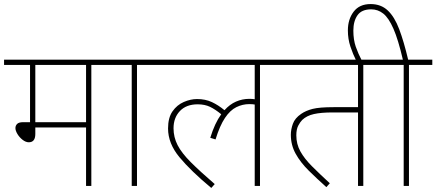

<svg xmlns="http://www.w3.org/2000/svg" viewBox="-20 -916 2150 946"><path d="M430 -596V0H404V-288H154V-256Q154 -215 122 -215Q107 -215 91.5 -227Q76 -239 66 -255.5Q56 -272 56 -285Q56 -297 64.5 -305.5Q73 -314 94 -314H128V-596H0V-622H545V-596ZM404 -596H154V-314H404Z M655 -596V0H629V-596H530V-622H770V-596Z M755 -596V-622H1376V-596H1261V0H1235V-401Q1224 -403 1208 -403Q1175 -403 1144.5 -388Q1114 -373 1088.5 -335Q1063 -297 1042 -229L1016 -237Q1038 -309 1070 -353Q1041 -377 1015 -389.5Q989 -402 954 -402Q898 -402 866.5 -369Q835 -336 835 -284Q835 -240 855 -201Q875 -162 920 -117Q965 -72 1038 -9L1021 10Q921 -73 864.5 -141Q808 -209 808 -283Q808 -336 830 -367.5Q852 -399 885.5 -413.5Q919 -428 951 -428Q992 -428 1024 -413Q1056 -398 1086 -373Q1112 -402 1143 -415.5Q1174 -429 1209 -429Q1223 -429 1235 -427V-596Z M1770 -596V0H1744V-362H1618Q1562 -362 1526.5 -354Q1491 -346 1469 -325Q1459 -315 1449.5 -297Q1440 -279 1440 -249Q1440 -206 1460 -170Q1480 -134 1517 -97Q1554 -60 1605 -13L1588 6Q1541 -36 1501 -75.5Q1461 -115 1437 -158Q1413 -201 1413 -252Q1413 -278 1423 -306Q1433 -334 1464 -355Q1487 -371 1520.5 -379.5Q1554 -388 1624 -388H1744V-596H1361V-622H1885V-596Z M1736 -615Q1719 -649 1706.5 -686.5Q1694 -724 1694 -766Q1694 -821 1722.5 -858.5Q1751 -896 1806 -896Q1857 -896 1890.5 -864.5Q1924 -833 1947 -772Q1970 -711 1991 -622H2110V-596H1995V0H1969V-596H1870V-622H1965Q1942 -721 1918.5 -774.5Q1895 -828 1868.5 -849Q1842 -870 1809 -870Q1762 -870 1741.5 -841Q1721 -812 1721 -765Q1721 -720 1733 -685.5Q1745 -651 1764 -615Z"/></svg>

Font: Noto Sans Thin
Style: Italic
Weight: 100
Italic angle: -12°
Designer: Monotype Design Team
Foundry: Monotype Imaging Inc.
Version: Version 2.013; ttfautohint (v1.8.4.7-5d5b)